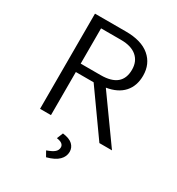

<svg xmlns="http://www.w3.org/2000/svg" viewBox="-213 -813 1096 1188"><g transform="rotate(30 335.5 -219.5)"><path d="M115 0ZM320 -308H193V0H115V-680H336Q447 -680 506 -630Q565 -580 565 -496Q565 -423 523.5 -376.5Q482 -330 402 -317L629 0H539ZM193 -368H336Q487 -368 487 -494Q487 -553 448 -586.5Q409 -620 336 -620H193ZM276 204Q315 190 330.5 176Q346 162 346 142Q346 128 334.5 118.5Q323 109 296 105L314 61Q363 67 385 88Q407 109 407 139Q407 173 380.5 199.5Q354 226 297 241Z"/></g></svg>

Font: Martel Sans Light
Style: Regular
Weight: 300
Designer: Dan Reynolds and Mathieu Réguer
Foundry: Dan Reynolds and Mathieu Réguer
Version: Version 1.002; ttfautohint (v1.1) -l 5 -r 5 -G 72 -x 0 -D la